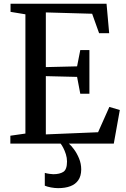

<svg xmlns="http://www.w3.org/2000/svg" viewBox="-20 -763 667 1020"><path d="M115 -53.5V-687L36 -700V-743H546L560 -586.5H506.5L469.5 -690L223.5 -697V-406.5L389.5 -410.5L406.5 -497H455V-265H406.5L389.5 -354.5L223.5 -358.5V-49L501 -60.5L561 -195L616.5 -178.5L584.5 0H35V-42ZM289 236.5Q271 236.5 251 232.8Q231 229 218 223.5V155.5Q228.5 158.5 242 160.5Q255.5 162.5 263 162.5Q297 162.5 316.5 150Q336 137.5 336 95Q336 75.5 330 56.5Q324 37.5 316 22.2Q308 7 302 0H329H346Q357.5 9.5 373 30.2Q388.5 51 400 78.8Q411.5 106.5 411.5 138Q411 172.5 396 194.2Q381 216 353.8 226.2Q326.5 236.5 289 236.5Z"/></svg>

Font: Merriweather 48pt
Style: Regular
Weight: 400
Version: Version 2.100